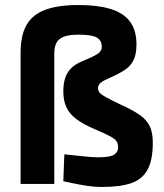

<svg xmlns="http://www.w3.org/2000/svg" viewBox="-20 -732 651 764"><path d="M386 12Q350 12 305.5 4Q261 -4 232 -11L236 -118Q257 -116 283 -113Q309 -110 333 -108Q357 -106 370 -106Q419 -106 434.5 -117Q450 -128 450 -144Q450 -159 444.5 -168.5Q439 -178 419.5 -189Q400 -200 359 -217Q312 -237 284 -258Q256 -279 244 -305.5Q232 -332 232 -368Q232 -417 250.5 -445Q269 -473 309 -489Q357 -509 371 -519.5Q385 -530 385 -545Q385 -571 365.5 -582.5Q346 -594 293 -594Q255 -594 234 -586Q213 -578 204.5 -561.5Q196 -545 196 -519V0H62V-522Q62 -591 85.5 -632.5Q109 -674 160 -693Q211 -712 293 -712Q368 -712 419.5 -696.5Q471 -681 497 -646.5Q523 -612 523 -555Q523 -517 512 -494Q501 -471 480.5 -456.5Q460 -442 429 -428Q392 -412 381 -403Q370 -394 370 -381Q370 -372 376 -364Q382 -356 402 -345Q422 -334 464 -314Q508 -294 535.5 -275Q563 -256 575.5 -230.5Q588 -205 588 -164Q588 -96 567.5 -57.5Q547 -19 503 -3.5Q459 12 386 12Z"/></svg>

Font: Titillium Web SemiBold
Style: Regular
Weight: 600
Designer: Mohamed Gaber, Accademia di Belle Arti di Urbino
Foundry: Kief Type Foundry, Accademia di Belle Arti di Urbino
Version: Version 3.000; ttfautohint (v1.8.4)